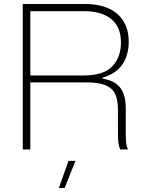

<svg xmlns="http://www.w3.org/2000/svg" viewBox="-20 -749 733 962"><path d="M94 0V-729H404Q447 -729 481.5 -721Q516 -713 543 -697Q570 -681 588 -658Q606 -635 615.5 -605.5Q625 -576 625 -540Q625 -472 592.5 -425.5Q560 -379 494 -360V-355Q537 -348 562.5 -329Q588 -310 599 -279.5Q610 -249 610 -207V-73Q610 -56 611.5 -38Q613 -20 621 0H582Q575 -17 573 -35Q571 -53 571 -77V-200Q571 -246 558 -276Q545 -306 511 -321Q477 -336 414 -336H123V-371H400Q500 -371 543 -417Q586 -463 586 -536Q586 -577 573 -606.5Q560 -636 535 -655.5Q510 -675 476 -684Q442 -693 400 -693H132V0ZM275 193 323 57H358L304 193Z"/></svg>

Font: Mona Sans ExtraLight
Style: Regular
Weight: 200
Designer: Deni Anggara
Foundry: GitHub
Version: Version 2.000